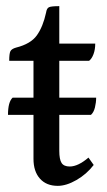

<svg xmlns="http://www.w3.org/2000/svg" viewBox="-20 -592 348 625"><path d="M89 -75V-218H6Q6 -260 21 -274H89V-394H10Q10 -418 14 -425.5Q18 -433 32 -437Q80 -449 100 -477Q120 -505 130 -551Q132 -565 139.5 -568.5Q147 -572 173 -572V-450H290Q290 -431 284.5 -416Q279 -401 270 -394H173V-274H293Q293 -258 289 -242Q285 -226 276 -218H173V-101Q173 -73 180.5 -61.5Q188 -50 207 -50Q234 -50 268 -79L285 -55Q262 -25 229 -6Q196 13 168 13Q131 13 110 -10.5Q89 -34 89 -75Z"/></svg>

Font: Kurale
Style: Regular
Weight: 400
Designer: Eduardo Rodriguez Tunni
Foundry: Eduardo Rodriguez Tunni
Version: Version 2.000